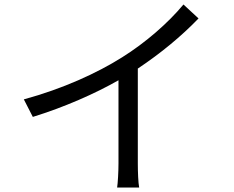

<svg xmlns="http://www.w3.org/2000/svg" viewBox="-20 -803 1040 854"><path d="M86 -361 126 -283C265 -326 402 -386 507 -446V-76C507 -38 504 12 501 31H599C595 11 593 -38 593 -76V-498C695 -566 787 -642 863 -721L796 -783C727 -700 627 -613 523 -548C412 -478 259 -408 86 -361Z"/></svg>

Font: Noto Sans Mono CJK HK
Style: Regular
Weight: 400
Designer: Ryoko NISHIZUKA 西塚涼子 (kana, bopomofo & ideographs); Paul D. Hunt (Latin, Greek & Cyrillic); Sandoll Communications 산돌커뮤니
Foundry: Adobe
Version: Version 2.004;hotconv 1.0.118;makeotfexe 2.5.65603